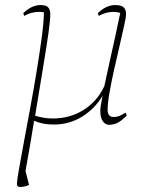

<svg xmlns="http://www.w3.org/2000/svg" viewBox="-20 -482 572 760"><path d="M193 11Q148 11 115 -4Q108 40 99.5 89.5Q91 139 81 195L95 250Q87 254 77 256Q67 258 59 258Q47 258 47 246Q47 234 54.5 191Q62 148 73.5 86Q85 24 98.5 -48.5Q112 -121 124 -193.5Q136 -266 144.5 -328.5Q153 -391 154 -433Q145 -435 135 -435Q119 -435 104.5 -431Q90 -427 76 -419L72 -430Q90 -447 107 -454.5Q124 -462 140 -462Q163 -462 171 -452.5Q179 -443 179 -426Q179 -404 172.5 -356Q166 -308 152.5 -227Q139 -146 119 -24Q132 -20 150 -16.5Q168 -13 189 -13Q257 -13 311 -47Q365 -81 393 -141Q402 -183 413 -233Q424 -283 435.5 -334.5Q447 -386 456 -431Q443 -435 430 -435Q414 -435 399.5 -431Q385 -427 371 -419L367 -430Q385 -447 402 -454.5Q419 -462 435 -462Q461 -462 470 -452.5Q479 -443 479 -426Q479 -415 471.5 -381Q464 -347 453.5 -301.5Q443 -256 432 -207.5Q421 -159 413.5 -116Q406 -73 406 -47Q406 -19 429 -19Q443 -19 453.5 -23.5Q464 -28 477 -36L482 -25Q457 0 441.5 6Q426 12 412 12Q397 12 387 -2Q377 -16 377 -44Q377 -52 379.5 -67.5Q382 -83 386 -103Q355 -51 304.5 -20Q254 11 193 11Z"/></svg>

Font: Petrona Thin
Style: Italic
Weight: 100
Italic angle: -9°
Designer: Ringo R. Seeber
Foundry: Ringo R. Seeber
Version: Version 2.001; ttfautohint (v1.8.3)